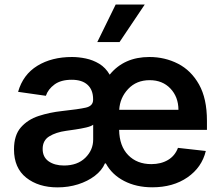

<svg xmlns="http://www.w3.org/2000/svg" viewBox="-20 -799 957 830"><path d="M638.5 10.7Q569.2 10.7 516.5 -16.7Q463.8 -44 437.5 -92.7H433.6Q420.5 -62.1 389.7 -38.7Q359 -15.3 317.3 -2.1Q275.6 11 228.7 11Q146.3 11 93.4 -30.9Q40.5 -72.8 40.5 -153.1Q40.5 -214.5 70.3 -248.4Q100.1 -282.3 147.5 -297.8Q195 -313.2 247.5 -318.9Q320 -326.7 351.2 -333.8Q382.5 -340.9 382.5 -367.9V-370Q382.5 -410.2 358.7 -432.2Q334.9 -454.2 290.1 -454.2Q243.3 -454.2 215.6 -433.8Q187.9 -413.4 178.3 -384.9L58.2 -402Q79.5 -476.6 141.5 -514.6Q203.5 -552.6 291.2 -552.6Q319.6 -552.6 350.7 -546.2Q381.7 -539.8 409.1 -523.3Q436.4 -506.7 454.2 -476.2Q516.3 -552.6 625.7 -552.6Q692.8 -552.6 749.5 -523.6Q806.1 -494.7 840.4 -433.8Q874.6 -372.9 874.6 -277V-237.6H495Q496.1 -167.6 534.1 -128.6Q572.1 -89.5 634.2 -89.5Q675.8 -89.5 706.1 -107.4Q736.5 -125.4 749.3 -159.8L869.7 -146.3Q852.6 -75.3 790.5 -32.3Q728.3 10.7 638.5 10.7ZM256.4 -83.5Q314.6 -83.5 348.7 -116.8Q382.8 -150.2 382.8 -195.7V-259.9Q374.6 -253.2 352.8 -248Q331 -242.9 306.5 -239.3Q282 -235.8 264.9 -233.3Q221.9 -227.3 193.2 -209.7Q164.4 -192.1 164.4 -155.2Q164.4 -119.7 190.3 -101.6Q216.3 -83.5 256.4 -83.5ZM495.4 -324.2H751.4Q751.1 -380 716.8 -416.2Q682.5 -452.4 627.1 -452.4Q569.6 -452.4 533.9 -414.2Q498.2 -376.1 495.4 -324.2ZM400.6 -617.2 480.1 -779.5H605.8L496.8 -617.2Z"/></svg>

Font: Inter Zeller Semi Bold
Style: Regular
Weight: 600
Designer: Rasmus Andersson; Joe Bland
Foundry: zeller
Version: Version 3.015;git-dec3a8cb1